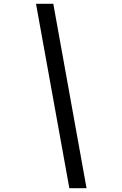

<svg xmlns="http://www.w3.org/2000/svg" viewBox="-20 -795 640 1005"><path d="M433 190H343L168.5 -775H259Z"/></svg>

Font: JuliaMono MediumItalic
Style: Regular
Weight: 500
Italic angle: -9°
Monospace: yes
Designer: cormullion
Foundry: corm
Version: Version 0.049; ttfautohint (v1.8.4)